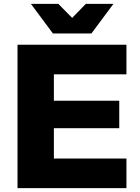

<svg xmlns="http://www.w3.org/2000/svg" viewBox="-20 -967 720 987"><path d="M252 -795 139 -947H280L351 -875L421 -947H563L450 -795ZM70 0V-737H630V-585H257V-449H593V-308H257V-152H630V0Z"/></svg>

Font: Tomorrow
Style: Bold
Weight: 700
Designer: Tony de Marco, Monica Rizzolli
Foundry: Just in Type
Version: Version 2.002